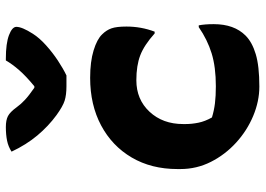

<svg xmlns="http://www.w3.org/2000/svg" viewBox="-142 -730 885 640"><g transform="rotate(-90 300.0 -410.5)"><path d="M368 -631H332Q303 -631 284 -637Q265 -643 236 -664Q199 -691 168 -728Q137 -765 114 -814Q131 -825 151 -829Q171 -833 196 -833Q219 -833 232.5 -826Q246 -819 262 -797Q272 -783 286.5 -769.5Q301 -756 327 -738H332Q366 -766 386 -789Q406 -812 418 -833H424Q475 -833 502.5 -822.5Q530 -812 530 -798Q530 -779 507 -743Q493 -721 468.5 -699Q444 -677 417.5 -659.5Q391 -642 368 -631ZM360 -552Q414 -552 451.5 -540.5Q489 -529 505 -512Q519 -498 525 -481Q531 -464 531 -431Q531 -382 514 -337H508Q469 -372 435 -385Q401 -398 352 -398Q288 -398 247 -354Q206 -310 206 -242V-234Q206 -213 210.5 -191Q215 -169 228 -146Q251 -139 275 -136Q299 -133 332 -133Q396 -133 441.5 -147Q487 -161 529 -190H535Q539 -170 539 -140Q539 -72 501 -34Q479 -12 439 0Q399 12 331 12Q282 12 233 -8.5Q184 -29 144 -65.5Q104 -102 80 -149.5Q56 -197 56 -251V-261Q56 -348 94.5 -413.5Q133 -479 201.5 -515.5Q270 -552 360 -552Z"/></g></svg>

Font: Recursive Mn Csl St XBd
Style: Regular
Weight: 800
Monospace: yes
Version: Version 1.079;hotconv 1.0.112;makeotfexe 2.5.65598; ttfautoh